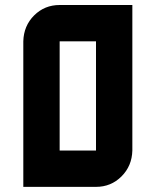

<svg xmlns="http://www.w3.org/2000/svg" viewBox="-20 -728 606 748"><path d="M354 -141.6V-566.9H212.4V-141.6ZM212.4 -708.5H495.6V-141.6Q494.1 -81.5 453.4 -40.8Q412.6 0 354 0H70.8V-566.9Q72.3 -627.4 113 -668Q153.8 -708.5 212.4 -708.5Z"/></svg>

Font: Blazma
Style: Regular
Weight: 400
Designer: GGBotNet
Version: 1.00